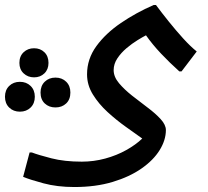

<svg xmlns="http://www.w3.org/2000/svg" viewBox="-117 -488 835 772"><path d="M182 264Q113 264 57.5 249Q2 234 -24 223L2 125H11Q37 135 89.5 148.5Q142 162 212 162Q260 162 306 149.5Q352 137 390.5 115.5Q429 94 455 69Q427 49 389 22Q351 -5 315.5 -37.5Q280 -70 256.5 -108Q233 -146 233 -189Q233 -251 270.5 -302.5Q308 -354 369 -395.5Q430 -437 501 -468H510Q533 -437 561.5 -401.5Q590 -366 619 -334Q648 -302 674 -281L613 -201H604Q565 -236 530.5 -272.5Q496 -309 470 -346Q458 -340 436 -326.5Q414 -313 392 -294.5Q370 -276 355 -253.5Q340 -231 340 -206Q340 -179 361.5 -153.5Q383 -128 414 -103.5Q445 -79 476.5 -55.5Q508 -32 529 -9Q550 14 550 35Q550 75 525 115.5Q500 156 452 189.5Q404 223 336 243.5Q268 264 182 264ZM20 -177Q-5 -177 -22 -193Q-39 -209 -39 -235Q-39 -262 -22 -278Q-5 -294 20 -294Q45 -294 61.5 -278Q78 -262 78 -235Q78 -209 61.5 -193Q45 -177 20 -177ZM106 -56Q80 -56 63 -72Q46 -88 46 -116Q46 -143 63 -159.5Q80 -176 106 -176Q132 -176 149 -159.5Q166 -143 166 -116Q166 -88 149 -72Q132 -56 106 -56ZM-37 -39Q-63 -39 -80 -55.5Q-97 -72 -97 -99Q-97 -126 -80 -142.5Q-63 -159 -37 -159Q-11 -159 6 -142.5Q23 -126 23 -99Q23 -72 6 -55.5Q-11 -39 -37 -39Z"/></svg>

Font: Kufam Medium
Style: Regular
Weight: 500
Designer: Wael Morcos, Artur Schmal
Foundry: Original Type
Version: Version 1.300; ttfautohint (v1.8.3)